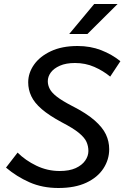

<svg xmlns="http://www.w3.org/2000/svg" viewBox="-20 -930 641 960"><path d="M10 -92 68 -167Q107 -128 162 -101.5Q217 -75 278 -75Q327 -75 358.5 -89.5Q390 -104 406 -127Q422 -150 422 -175Q422 -199 412.5 -220.5Q403 -242 374.5 -265.5Q346 -289 288 -319Q225 -353 188.5 -384.5Q152 -416 136.5 -449Q121 -482 121 -518Q121 -565 150 -606.5Q179 -648 234.5 -674Q290 -700 368 -700Q432 -700 486 -679Q540 -658 582 -624L531 -547Q496 -576 451.5 -595.5Q407 -615 355 -615Q310 -615 279.5 -601.5Q249 -588 234 -567.5Q219 -547 219 -524Q219 -504 229 -485Q239 -466 265 -446Q291 -426 339 -401Q412 -364 452.5 -328.5Q493 -293 509.5 -258Q526 -223 526 -184Q526 -132 497 -87.5Q468 -43 411.5 -16.5Q355 10 272 10Q192 10 127.5 -18.5Q63 -47 10 -92ZM326 -760 451 -910H568L417 -760Z"/></svg>

Font: Radio Canada
Style: Italic
Weight: 400
Italic angle: -12°
Designer: Charles Daoud, Etienne Aubert Bonn, Alexandre Saumier Demers, Jacques Le Bailly
Foundry: Radio-Canada
Version: Version 2.104;gftools[0.9.28.dev5+ged2979d]